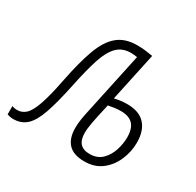

<svg xmlns="http://www.w3.org/2000/svg" viewBox="-171 -669 834 817"><g transform="rotate(30 246.0 -260.5)"><path d="M334 9.8Q280.3 9.8 255.1 -17.3Q230 -44.4 230 -94.7Q230 -114.7 233.2 -135.7Q236.3 -156.7 240.2 -173.8L307.1 -486.8Q300.8 -487.8 293.5 -488.8Q286.1 -489.7 275.9 -489.7Q234.4 -489.7 208.5 -463.6Q182.6 -437.5 165 -383.5Q147.5 -329.6 130.4 -246.6Q110.8 -152.3 91.8 -97.7Q72.8 -43 47.4 -19.3Q22 4.4 -16.6 4.9Q-27.3 4.9 -34.7 3.2Q-42 1.5 -47.9 -0.5V-41.5Q-37.6 -36.6 -21.5 -36.6Q1.5 -37.1 19 -53.2Q36.6 -69.3 52.7 -114.5Q68.8 -159.7 85.9 -247.6Q105 -343.8 127.9 -406.7Q150.9 -469.7 187.5 -500.5Q224.1 -531.2 283.7 -531.2Q304.7 -531.2 324.5 -528.8Q344.2 -526.4 360.4 -523.4L309.6 -285.6Q319.8 -288.1 336.2 -290.5Q352.5 -293 371.1 -293Q430.7 -293 459.7 -261Q488.8 -229 488.8 -171.4Q488.8 -127.4 471.2 -85.7Q453.6 -43.9 419.4 -17.1Q385.3 9.8 334 9.8ZM337.4 -28.8Q375.5 -28.8 398.4 -51.5Q421.4 -74.2 431.6 -106.9Q441.9 -139.6 441.9 -168.9Q441.9 -212.9 422.4 -233.4Q402.8 -253.9 363.3 -253.9Q347.2 -253.9 331.8 -251.7Q316.4 -249.5 302.2 -246.6Q287.1 -180.7 281.2 -148.9Q275.4 -117.2 275.4 -97.2Q275.4 -28.8 337.4 -28.8Z"/></g></svg>

Font: Open Sans Condensed Light
Style: Italic
Weight: 300
Width: 3
Italic angle: -12°
Designer: Monotype Design Team
Foundry: Monotype Imaging Inc.
Version: Version 3.000; ttfautohint (v1.8.4)